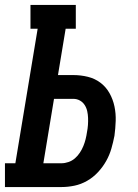

<svg xmlns="http://www.w3.org/2000/svg" viewBox="-39 -755 559 775"><path d="M-19 0V-96H23L113 -639H84V-735H267V-639H226L195 -452H257Q287 -452 315.5 -445Q344 -438 366.5 -421Q389 -404 403 -379Q417 -354 423 -325.5Q429 -297 428 -267Q427 -237 423 -207Q418 -181 410.5 -155Q403 -129 389.5 -105Q376 -81 356.5 -60Q337 -39 312.5 -25Q288 -11 261.5 -5.5Q235 0 209 0ZM136 -96H209Q223 -96 237.5 -101Q252 -106 263.5 -116Q275 -126 283.5 -139Q292 -152 297.5 -165.5Q303 -179 306.5 -193Q310 -207 312 -221Q315 -236 316 -250.5Q317 -265 316.5 -279Q316 -293 313 -306.5Q310 -320 302.5 -331.5Q295 -343 283 -349.5Q271 -356 257 -356H179Z"/></svg>

Font: Iosevka Curly Slab Oblique
Style: Bold
Weight: 700
Italic angle: -9°
Monospace: yes
Designer: Belleve Invis
Foundry: Belleve Invis
Version: Version 11.1.0; ttfautohint (v1.8.3)